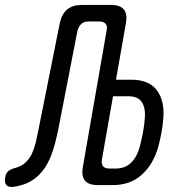

<svg xmlns="http://www.w3.org/2000/svg" viewBox="-118 -750 738 778"><path d="M196 -626 118 -225Q109 -180 96.5 -140.5Q84 -101 64 -70.5Q44 -40 14 -20Q-16 0 -62 7Q-83 10 -92 0Q-101 -10 -97 -32Q-94 -48 -85 -56Q-76 -64 -58 -69Q-31 -76 -15 -91Q1 -106 11 -127Q21 -148 27 -173.5Q33 -199 38 -225L124 -655Q132 -693 154 -711.5Q176 -730 214 -730H331Q369 -730 384 -711.5Q399 -693 392 -655L352 -427H414Q485 -427 517 -385Q549 -343 544 -274Q542 -244 536.5 -214Q531 -184 523 -154Q503 -84 456.5 -42Q410 0 339 0H279Q241 0 226 -18.5Q211 -37 218 -75L314 -626Q318 -644 310 -653.5Q302 -663 284 -663H241Q223 -663 212 -653.5Q201 -644 196 -626ZM295 -104Q292 -86 299.5 -76.5Q307 -67 326 -67H350Q389 -67 413 -90.5Q437 -114 448 -154Q456 -184 461.5 -214Q467 -244 469 -274Q472 -313 456.5 -336.5Q441 -360 402 -360H340Z"/></svg>

Font: Maple Mono NL Light
Style: Italic
Weight: 300
Italic angle: -10°
Monospace: yes
Designer: subframe7536
Version: Version 7.000